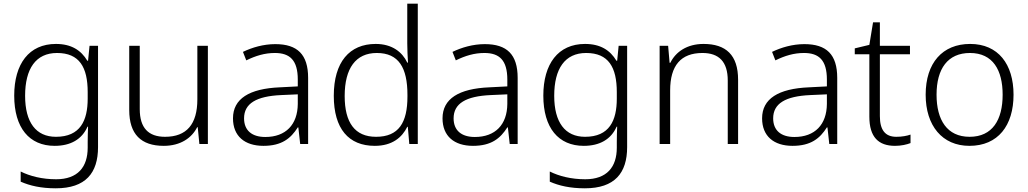

<svg xmlns="http://www.w3.org/2000/svg" viewBox="-20 -780 5567 1040"><path d="M283 -542C137 -542 57 -434 57 -262C57 -87 139 10 276 10C362 10 424 -25 454 -94H457C456 -69 455 -39 455 -11V20C455 125 401 191 284 191C208 191 142 174 92 149V204C142 226 202 240 282 240C444 240 511 157 511 17V-532H465L457 -451H453C419 -508 366 -542 283 -542ZM289 -493C410 -493 455 -416 455 -281V-246C455 -127 415 -39 283 -39C175 -39 116 -117 116 -261C116 -408 174 -493 289 -493Z M1106 -532H1049V-242C1049 -107 991 -39 874 -39C784 -39 737 -87 737 -189V-532H680V-184C680 -53 744 10 867 10C958 10 1019 -33 1048 -91H1051L1060 0H1106Z M1471 -541C1407 -541 1346 -523 1296 -499L1314 -453C1365 -478 1414 -493 1469 -493C1550 -493 1593 -454 1593 -349V-312L1496 -307C1330 -300 1242 -245 1242 -139C1242 -43 1305 10 1407 10C1506 10 1555 -30 1593 -90H1596L1606 0H1649V-358C1649 -485 1591 -541 1471 -541ZM1503 -265 1593 -269V-217C1592 -105 1528 -38 1417 -38C1345 -38 1302 -73 1302 -139C1302 -219 1368 -259 1503 -265Z M2010 10C2105 10 2158 -36 2186 -93H2189L2197 0H2243V-760H2186V-545C2186 -514 2188 -472 2190 -441H2186C2159 -498 2104 -542 2015 -542C1873 -542 1788 -444 1788 -261C1788 -83 1868 10 2010 10ZM2017 -39C1902 -39 1847 -116 1847 -260C1847 -410 1907 -493 2021 -493C2140 -493 2187 -413 2187 -266V-257C2187 -116 2140 -39 2017 -39Z M2606 -541C2542 -541 2481 -523 2431 -499L2449 -453C2500 -478 2549 -493 2604 -493C2685 -493 2728 -454 2728 -349V-312L2631 -307C2465 -300 2377 -245 2377 -139C2377 -43 2440 10 2542 10C2641 10 2690 -30 2728 -90H2731L2741 0H2784V-358C2784 -485 2726 -541 2606 -541ZM2638 -265 2728 -269V-217C2727 -105 2663 -38 2552 -38C2480 -38 2437 -73 2437 -139C2437 -219 2503 -259 2638 -265Z M3149 -542C3003 -542 2923 -434 2923 -262C2923 -87 3005 10 3142 10C3228 10 3290 -25 3320 -94H3323C3322 -69 3321 -39 3321 -11V20C3321 125 3267 191 3150 191C3074 191 3008 174 2958 149V204C3008 226 3068 240 3148 240C3310 240 3377 157 3377 17V-532H3331L3323 -451H3319C3285 -508 3232 -542 3149 -542ZM3155 -493C3276 -493 3321 -416 3321 -281V-246C3321 -127 3281 -39 3149 -39C3041 -39 2982 -117 2982 -261C2982 -408 3040 -493 3155 -493Z M3791 -542C3701 -542 3640 -499 3611 -440H3607L3599 -532H3553V0H3610V-290C3610 -425 3668 -493 3785 -493C3874 -493 3922 -446 3922 -344V0H3978V-348C3978 -482 3912 -542 3791 -542Z M4337 -541C4273 -541 4212 -523 4162 -499L4180 -453C4231 -478 4280 -493 4335 -493C4416 -493 4459 -454 4459 -349V-312L4362 -307C4196 -300 4108 -245 4108 -139C4108 -43 4171 10 4273 10C4372 10 4421 -30 4459 -90H4462L4472 0H4515V-358C4515 -485 4457 -541 4337 -541ZM4369 -265 4459 -269V-217C4458 -105 4394 -38 4283 -38C4211 -38 4168 -73 4168 -139C4168 -219 4234 -259 4369 -265Z M4835 -39C4774 -39 4746 -77 4746 -151V-486H4909V-532H4746V-659H4709L4689 -537L4610 -518V-486H4689V-148C4689 -37 4739 10 4828 10C4861 10 4892 3 4912 -5V-51C4893 -44 4865 -39 4835 -39Z M5470 -267C5470 -432 5387 -542 5235 -542C5085 -542 4994 -439 4994 -267C4994 -99 5084 10 5231 10C5386 10 5470 -100 5470 -267ZM5053 -267C5053 -408 5114 -493 5234 -493C5359 -493 5411 -399 5411 -267C5411 -131 5356 -39 5232 -39C5110 -39 5053 -130 5053 -267Z"/></svg>

Font: Noto Sans Gujarati UI Light
Style: Regular
Weight: 300
Designer: Jelle Bosma - Monotype Design Team, Universal Thirst
Foundry: Monotype Imaging Inc.
Version: Version 2.106